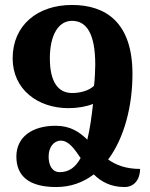

<svg xmlns="http://www.w3.org/2000/svg" viewBox="-20 -744 605 774"><path d="M355 -325C349 -270 342 -222 332 -181C300 -212 264 -237 204 -237C109 -237 46 -191 46 -113C46 -34 97 10 207 10C265 10 316 -9 358 -41C387 -12 426 10 482 10C521 10 544 -20 545 -63C487 -63 447 -79 416 -101C481 -188 514 -316 514 -446C514 -653 407 -724 270 -724C131 -724 31 -642 31 -509C31 -382 134 -308 256 -308C292 -308 327 -314 355 -325ZM271 -369C214 -369 181 -414 181 -509C181 -605 217 -660 270 -660C327 -660 364 -612 364 -483C364 -462 362 -421 359 -398C337 -377 300 -369 271 -369ZM176 -113C176 -151 197 -177 225 -177C257 -177 279 -145 305 -107C285 -70 258 -50 221 -50C192 -50 176 -75 176 -113Z"/></svg>

Font: Noto Serif Armenian ExtraCondensed ExtraBold
Style: Regular
Weight: 800
Width: 2
Designer: Monotype Design Team
Foundry: Monotype Imaging Inc.
Version: Version 2.008